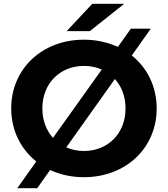

<svg xmlns="http://www.w3.org/2000/svg" viewBox="-20 -921 884 1011"><path d="M634 -901H466L331 -757H453ZM674 -629 774 -770H669L601 -674C548 -698 488 -712 422 -712C201 -712 39 -558 39 -350C39 -235 89 -136 171 -71L71 70H176L244 -26C297 -1 357 12 422 12C642 12 805 -141 805 -350C805 -466 755 -564 674 -629ZM203 -350C203 -483 297 -574 422 -574C456 -574 488 -567 516 -555L259 -195C224 -234 203 -287 203 -350ZM422 -126C388 -126 357 -133 329 -145L585 -505C620 -466 641 -413 641 -350C641 -217 547 -126 422 -126Z"/></svg>

Font: AWKNG-Font
Style: Bold
Weight: 700
Designer: Awakening Church
Foundry: Awakening Church
Version: Version 1.700;PS 001.700;hotconv 1.0.88;makeotf.lib2.5.64775